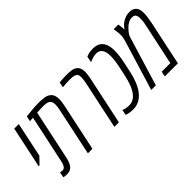

<svg xmlns="http://www.w3.org/2000/svg" viewBox="-4 -1185 1739 1739"><g transform="rotate(-45 865.0 -315.5)"><path d="M48.3 -232.4 132.8 -629.9H190.9L120.6 -295.9L59.1 -232.4Z M178.2 1.5Q157.7 1.5 135.7 -3.9L146 -56.2Q167 -52.2 174.8 -52.2Q193.4 -52.2 206.1 -69.8Q216.3 -84 222.7 -111.3L322.8 -579.6Q312.5 -579.6 302.2 -578.6Q292 -577.6 281.2 -575.7L291.5 -627.4Q343.8 -633.3 380.6 -636.5Q417.5 -639.6 453.6 -639.6Q490.7 -639.6 525.1 -634.8Q559.6 -629.9 581.5 -609.9Q599.1 -594.2 605 -573.2Q610.8 -552.2 610.8 -531.2Q610.8 -500.5 601.6 -457L504.4 0H446.3L543.5 -458.5Q551.3 -493.7 551.3 -519Q551.3 -542 545.4 -555.2Q539.6 -568.4 527.3 -575.7Q513.2 -584 495.6 -586.2Q478 -588.4 465.3 -588.4Q454.6 -588.4 433.6 -587.6Q412.6 -586.9 381.8 -585.4L280.8 -109.9Q268.1 -52.2 244.9 -25.4Q221.7 1.5 178.2 1.5Z M785.2 0 882.8 -458.5Q886.2 -475.6 889.2 -495.4Q892.1 -515.1 892.1 -526.4Q892.1 -554.2 882.8 -567.4Q876.5 -575.7 863.8 -580.6Q852.1 -585 835 -586.9Q817.9 -588.9 800.8 -588.9Q781.7 -588.9 756.3 -587.2Q731 -585.4 709.5 -583L719.2 -634.3Q740.7 -637.2 761.7 -638.4Q782.7 -639.6 810.1 -639.6Q842.3 -639.6 872.6 -635.7Q902.8 -631.8 922.4 -615.2Q935.1 -605 941.9 -588.9Q951.2 -568.4 951.2 -539.6Q951.2 -507.3 940.4 -457L843.3 0Z M1016.6 9.8Q974.6 9.8 934.1 -3.9L944.8 -58.1Q945.8 -57.1 946.5 -56.6Q947.3 -56.2 948.7 -55.7Q962.4 -48.8 981.4 -45.4Q1000.5 -42 1016.1 -42Q1044.9 -42 1065.9 -52.2Q1086.9 -62.5 1102.1 -78.6Q1131.8 -109.9 1151.1 -159.9Q1170.4 -210 1180.7 -259.8L1200.7 -354Q1208 -387.7 1211.9 -418.7Q1215.8 -449.7 1215.8 -476.1Q1215.8 -533.2 1195.3 -560.5Q1175.8 -586.4 1139.2 -586.4Q1101.6 -586.4 1057.1 -565.9Q1055.2 -565.4 1054 -564.7Q1052.7 -564 1050.8 -563L1062 -622.6Q1103 -639.6 1147.5 -639.6Q1203.1 -639.6 1234.9 -610.8Q1264.2 -583 1272.5 -532.7Q1275.9 -511.7 1275.9 -484.4Q1275.9 -427.7 1259.8 -352.5L1239.7 -258.3Q1221.7 -172.9 1192.9 -115.2Q1163.1 -55.2 1119.6 -22.9Q1075.7 9.8 1016.6 9.8Z M1257.8 0 1403.8 -480Q1408.7 -495.6 1411.9 -514.6Q1415 -533.7 1415 -548.8Q1415 -562 1413.1 -580.1Q1411.1 -598.1 1406.2 -629.9H1465.3Q1470.7 -603 1472.2 -577.6Q1472.2 -573.2 1472.2 -568.8Q1472.2 -564.5 1472.2 -560.1H1475.1Q1498 -595.7 1535.6 -617.7Q1573.2 -639.6 1616.2 -639.6Q1644.5 -639.6 1663.3 -629.2Q1682.1 -618.7 1691.9 -601.6Q1704.1 -579.6 1704.1 -541.5Q1704.1 -516.1 1700.4 -488.8Q1696.8 -461.4 1688.5 -421.4L1599.1 0H1431.2L1441.9 -49.8H1551.8L1631.3 -422.4Q1639.2 -458.5 1642.8 -479.2Q1646.5 -500 1646.5 -530.3Q1646.5 -557.1 1636.2 -572.8Q1626 -588.4 1599.6 -588.4Q1575.7 -588.4 1554 -577.6Q1532.2 -566.9 1514.2 -549.3Q1501 -536.6 1488.3 -520.8Q1475.6 -504.9 1469.2 -493.2L1463.4 -481.9L1316.9 0Z"/></g></svg>

Font: Open Sans Condensed Light
Style: Italic
Weight: 300
Width: 3
Italic angle: -12°
Designer: Monotype Design Team
Foundry: Monotype Imaging Inc.
Version: Version 3.000; ttfautohint (v1.8.4)